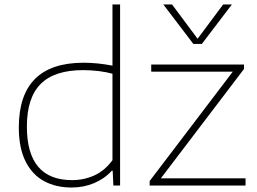

<svg xmlns="http://www.w3.org/2000/svg" viewBox="-20 -828 1148 857"><path d="M64 -259Q64 -548 353 -548Q415 -548 482 -535V-808H516V0H486L483 -66H479Q447 -30.5 400.5 -10.8Q354 9 300 9Q229 9 176.2 -19.8Q123.5 -48.5 93.8 -108.2Q64 -168 64 -259ZM482 -113V-499Q455 -506.5 420.5 -510.8Q386 -515 351 -515Q223.5 -515 161.8 -453.5Q100 -392 100 -263Q100 -24 302 -24Q355 -24 401.5 -45.2Q448 -66.5 482 -113ZM698 -32H1076V0H648V-20L1019 -508H655V-540H1069V-520ZM976 -808H1015L881 -632H843L709 -808H748L862 -655Z"/></svg>

Font: Encode Sans Expanded Thin
Style: Regular
Weight: 250
Width: 7
Designer: Multiple Designers
Foundry: Impallari Type
Version: Version 2.000